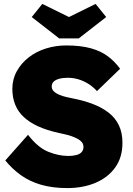

<svg xmlns="http://www.w3.org/2000/svg" viewBox="-20 -950 678 980"><path d="M7 -131 123 -262Q173 -197 226 -175.5Q279 -154 329 -154Q351 -154 369 -158.5Q387 -163 396.5 -173.5Q406 -184 406 -200Q406 -214 398 -224Q390 -234 376 -241.5Q362 -249 345 -255Q328 -261 311 -264.5Q294 -268 278 -272Q219 -285 175 -305Q131 -325 101.5 -352.5Q72 -380 57.5 -416Q43 -452 43 -497Q43 -546 66 -587Q89 -628 127 -657.5Q165 -687 214.5 -702.5Q264 -718 318 -718Q392 -718 444 -703.5Q496 -689 531.5 -662Q567 -635 593 -599L475 -485Q454 -508 429.5 -523Q405 -538 379 -545.5Q353 -553 326 -553Q301 -553 282.5 -548Q264 -543 254 -533.5Q244 -524 244 -508Q244 -494 255 -483.5Q266 -473 283 -466Q300 -459 319.5 -454.5Q339 -450 355 -447Q410 -436 455.5 -418.5Q501 -401 535 -374.5Q569 -348 587 -310Q605 -272 605 -221Q605 -146 567.5 -94.5Q530 -43 466.5 -16.5Q403 10 323 10Q248 10 189.5 -7Q131 -24 86.5 -56Q42 -88 7 -131ZM282 -754 142 -863 196 -930 332 -863 468 -930 522 -863 382 -754Z"/></svg>

Font: Mach ExtraBold
Style: Regular
Weight: 800
Version: Version 1.002